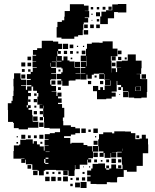

<svg xmlns="http://www.w3.org/2000/svg" viewBox="-20 -912 773 956"><path d="M548 -821H517V-792H479V-830H485V-854H508V-861H539V-890H567V-892H609V-850H567V-852H548ZM350 -719H286V-725H262V-777H266V-803H288V-811H300V-829H302V-857H328V-891H398V-884H421V-858H402V-857H424V-825H402V-822H419V-800H397V-792H395V-764H392V-737H369V-730H350ZM520 -879H536V-863H520ZM491 -878H505V-864H491ZM432 -877H444V-865H432ZM462 -877H474V-865H462ZM458 -851H478V-831H458ZM435 -844H441V-838H435ZM462 -805V-817H474V-805ZM440 -813V-809H436V-813ZM399 -772V-790H417V-772ZM429 -790H447V-772H429ZM477 -772H459V-790H477ZM419 -740H397V-762H419ZM717 -193H718V-149H691V-86H660V-57H612V-65H596V-31H568V-29H563V-4H529V-5H512V5H460V4H431V-9H414V-33H431V-39H414V-63H434V-73H441V-96H469V-98H503V-74H509V-67H524V-73H534V-93H558V-73H568V-71H590V-92H587V-121H586V-129H564V-153H586V-156H562V-155H537V-154H559V-128H533V-150H531V-126H501V-150H496V-131H476V-151H495V-158H473V-184H470V-157H443V-124H420V-119H434V-103H418V-117H415V-92H377V-70H355V-90H353V-64H351V-36H321V-63H288V-64H259V-66H205V-62H198V-39H174V-62H167V-66H141V-93H138V-94H109V-117H106V-101H86V-121H102V-123H85V-122H47V-160H49V-188H75V-192H81V-216H109V-218H143V-197H148V-209H164V-193H178V-183H198V-162H202V-185H222V-187H202V-215H222V-218H203V-244H228V-249H253V-254H279V-272H227V-275H200V-304H199V-330H195V-372H197V-386H195V-372H177V-390H191V-391H166V-431H171V-449H164V-460H145V-481H137V-460H120V-449H134V-433H120V-417H119V-388H113V-377H119V-388H133V-374H122V-365H140V-338H143V-306H171V-276H119V-268H73V-274H49V-300H45V-305H20V-364H19V-398H37V-410H43V-434H47V-460H48V-482H47V-520H50V-547H82V-520H85V-515H110V-487H85V-484H109V-465H115V-482H136V-488H113V-514H133V-519H114V-543H133V-554H143V-574H163V-577H142V-605H160V-607H142V-635H160V-639H144V-663H165V-672H188V-709H244V-705H270V-694H289V-668H270V-658H283V-644H269V-657H266V-633H288V-611H296V-631H316V-611H326V-606H351V-577H352V-575H380V-547H356V-545H380V-517H356V-511H327V-510H322V-485H290V-510H286V-491H266V-511H285V-518H263V-544H285V-552H292V-571H286V-576H261V-605H238V-603H258V-579H235V-574H259V-548H235V-545H260V-517H233V-514H230V-491H236V-484H259V-458H237V-456H261V-434H266V-451H286V-431H269V-422H287V-400H269V-394H289V-375H300V-327H293V-310H295V-288H333V-280H355V-273H378V-249H355V-242H333V-234H299V-225H330V-197H336V-201H396V-190H415V-184H439V-158H442V-185H469V-218H473V-244H494V-253H538V-248H549V-258H603V-257H632V-249H654V-219H675V-222H686V-241H706V-222H717ZM587 -607V-610H616V-641H656V-610H685V-572H683V-544H660V-543H678V-519H684V-518H713V-454H711V-426H684V-423H648V-426H621V-454H619V-457H592V-478H583V-489H564V-509H561V-456H536V-451H556V-431H536V-421H509V-418H463V-458H443V-484H469V-464H479V-478H493V-464H501V-486H531V-511H529V-488H503V-514H526V-515H500V-543H498V-546H472V-545H447V-540H437V-520H415V-540H411V-516H381V-546H405V-548H383V-574H405V-578H383V-604H409V-582H411V-633H410V-607H382V-635H408V-669H413V-694H437V-700H475V-699H491V-706H541V-670H565V-632H532V-610H535V-572H534V-551H535V-572H557V-553H563V-574H583V-575H560V-607ZM293 -694H319V-668H293ZM327 -690H345V-672H327ZM363 -678V-684H369V-678ZM399 -678H393V-684H399ZM405 -642H387V-660H405ZM567 -660H585V-642H567ZM314 -659V-643H298V-659ZM329 -658H343V-644H329ZM371 -646H361V-656H371ZM262 -631V-606H286V-609H264V-631ZM536 -631H556V-611H536ZM117 -630H135V-612H117ZM584 -629V-613H568V-629ZM611 -616H601V-626H611ZM340 -625V-617H332V-625ZM379 -578H353V-604H379ZM86 -601H106V-581H86ZM117 -600H135V-582H117ZM555 -600V-582H537V-600ZM234 -599H232V-580H234ZM103 -568V-554H89V-568ZM132 -567V-555H120V-567ZM271 -556V-566H281V-556ZM498 -519H474V-543H498ZM707 -520H685V-542H707ZM86 -541H106V-521H86ZM451 -526V-536H461V-526ZM236 -511H256V-491H236ZM418 -509H434V-493H418ZM478 -509H494V-493H478ZM679 -459V-483H657V-482H677V-460H655V-480H653V-459ZM283 -478V-464H269V-478ZM583 -464H569V-478H583ZM619 -428H593V-454H619ZM150 -435V-447H162V-435ZM578 -443V-439H574V-443ZM164 -403H148V-419H164ZM132 -417V-405H120V-417ZM161 -386V-376H151V-386ZM164 -343H148V-359H164ZM178 -359H194V-343H178ZM167 -310H145V-332H167ZM194 -313H178V-329H194ZM197 -280H175V-302H197ZM407 -272V-250H385V-272ZM445 -272H467V-250H445ZM432 -267V-255H420V-267ZM86 -221V-241H106V-221ZM176 -241H196V-221H176ZM119 -224V-238H133V-224ZM149 -224V-238H163V-224ZM673 -238V-224H659V-238ZM63 -228V-234H69V-228ZM453 -228V-234H459V-228ZM466 -191H446V-211H466ZM191 -206V-196H181V-206ZM70 -197H62V-205H70ZM592 -161V-172H591V-161ZM207 -155H227V-157H207ZM445 -152H467V-130H445ZM221 -127H207V-121H221ZM535 -100V-122H557V-100ZM200 -120V-100H205V-96H221V-101H206V-120ZM568 -119H584V-103H568ZM463 -118V-104H449V-118ZM509 -118H523V-104H509ZM482 -107V-115H490V-107ZM135 -72H117V-90H135ZM568 -89H584V-73H568ZM509 -88H523V-74H509ZM423 -78V-84H429V-78ZM394 -79V-83H398V-79ZM167 -40H145V-62H167ZM295 -40V-62H317V-40ZM210 -45V-57H222V-45ZM270 -45V-57H282V-45ZM241 -46V-56H251V-46ZM401 -46H391V-56H401ZM318 -9H294V-33H318ZM227 -10H205V-32H227ZM257 -10H235V-32H257ZM285 -12H267V-30H285ZM404 -13H388V-29H404ZM359 -14V-28H373V-14ZM331 -16V-26H341V-16ZM411 24H381V-6H411ZM378 21H354V-3H378ZM342 15H330V3H342Z"/></svg>

Font: Rubik-Storm
Style: Regular
Weight: 400
Designer: NaN (generative design), Hubert & Fischer (Rubik source font outlines)
Foundry: NaN, Hubert & Fischer
Version: Version 1.000